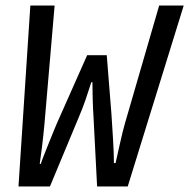

<svg xmlns="http://www.w3.org/2000/svg" viewBox="-20 -676 686 696"><path d="M47 0 90 -656H178L141 -225Q137 -182 132 -141.5Q127 -101 124 -82H128Q131 -92 139 -112.5Q147 -133 156 -155Q165 -177 173 -197Q181 -217 185 -226L296 -476H367L384 -262Q385 -246 386.5 -223Q388 -200 389.5 -175.5Q391 -151 392 -127Q393 -103 393 -85H399Q401 -94 405.5 -114Q410 -134 415 -156.5Q420 -179 425 -199Q430 -219 433 -229L557 -656H646L443 0H332L319 -252Q317 -282 316 -317.5Q315 -353 315 -378H311Q303 -352 291 -317Q279 -282 266 -252L161 0Z"/></svg>

Font: Source Code Pro Medium
Style: Italic
Weight: 500
Italic angle: -11°
Monospace: yes
Designer: Paul D. Hunt, Teo Tuominen
Foundry: Adobe Systems Incorporated
Version: Version 1.050;PS 1.000;hotconv 16.6.51;makeotf.lib2.5.65220